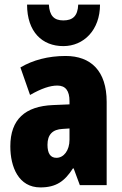

<svg xmlns="http://www.w3.org/2000/svg" viewBox="-20 -807 534 837"><path d="M416 -787H321C319 -736 296 -718 256 -718C215 -718 196 -739 193 -787H98C98 -668 164 -606 256 -606C345 -606 416 -676 416 -787ZM266 -563C190 -563 123 -545 69 -513L111 -393C160 -421 198 -434 230 -434C266 -434 283 -411 283 -366V-352L211 -349C90 -344 25 -287 25 -169C25 -79 61 10 156 10C225 10 262 -17 298 -73H301L328 0H445V-363C445 -498 376 -563 266 -563ZM253 -245 283 -247V-198C283 -151 258 -119 226 -119C200 -119 187 -138 187 -176C187 -220 209 -243 253 -245Z"/></svg>

Font: Noto Sans Lao Looped ExtraCondensed Black
Style: Regular
Weight: 900
Width: 2
Designer: Mark Frömberg, Ben Mitchell
Foundry: The Fontpad Ltd
Version: Version 1.002